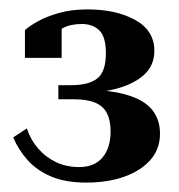

<svg xmlns="http://www.w3.org/2000/svg" viewBox="-20 -735 381 408"><path d="M148 -380Q121 -380 99 -390.5Q77 -401 61 -419.5Q45 -438 37 -462L8 -443Q19 -417 38.5 -395Q58 -373 88.5 -360Q119 -347 163 -347Q209 -347 244 -359.5Q279 -372 299.5 -395Q320 -418 320 -451Q320 -481 303 -502Q286 -523 247.5 -534Q209 -545 145 -545L136 -537Q185 -536 223.5 -545.5Q262 -555 285 -575Q308 -595 308 -627Q308 -670 267.5 -692.5Q227 -715 166 -715Q132 -715 105.5 -707.5Q79 -700 61 -690Q43 -680 33 -671V-612H111V-684Q103 -683 98.5 -679Q94 -675 93 -668.5Q92 -662 91 -653Q98 -667 114 -675.5Q130 -684 154 -684Q177 -684 191 -670.5Q205 -657 205 -622Q205 -583 187 -568.5Q169 -554 131 -554H104V-524H137Q166 -524 183 -516.5Q200 -509 207.5 -494Q215 -479 215 -456Q215 -421 198 -400.5Q181 -380 148 -380Z"/></svg>

Font: Roboto Serif 144pt SemiBold
Style: Regular
Weight: 600
Version: Version 1.008